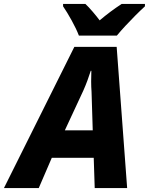

<svg xmlns="http://www.w3.org/2000/svg" viewBox="-77 -951 753 971"><path d="M-57 0 299 -714H513L566 0H402L397 -153H185L119 0ZM251 -292H392L386 -486Q384 -512 384 -539Q384 -566 385 -593H382Q374 -568 365 -543.5Q356 -519 344 -492ZM322 -771Q309 -805 285.5 -847.5Q262 -890 242 -919V-931H355Q371 -916 392 -891.5Q413 -867 427 -848Q454 -871 481.5 -891.5Q509 -912 538 -931H656V-919Q634 -899 608 -873Q582 -847 557 -820Q532 -793 514 -771Z"/></svg>

Font: Noto Sans Disp ExtBd
Style: Italic
Weight: 800
Italic angle: -12°
Designer: Monotype Design Team
Foundry: Monotype Imaging Inc.
Version: Version 2.000;GOOG;noto-source:20170915:90ef993387c0